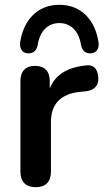

<svg xmlns="http://www.w3.org/2000/svg" viewBox="-20 -771 432 799"><path d="M96 -549C118 -548 133 -560 137 -585C147 -645 182 -675 227 -675C272 -675 307 -645 317 -585C321 -560 336 -548 358 -549C380 -550 394 -568 390 -595C377 -684 321 -751 227 -751C133 -751 77 -684 64 -595C60 -568 74 -550 96 -549ZM129 8C170 8 192 -15 192 -56V-263C192 -339 233 -381 315 -389L337 -391C373 -395 392 -416 389 -450C386 -485 369 -502 341 -499C263 -492 211 -462 187 -403V-434C187 -475 165 -497 126 -497C87 -497 65 -475 65 -434V-56C65 -15 87 8 129 8Z"/></svg>

Font: Nunito
Style: Bold
Weight: 700
Designer: Vernon Adams
Foundry: Vernon Adams
Version: Version 3.602